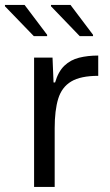

<svg xmlns="http://www.w3.org/2000/svg" viewBox="-48 -737 435 757"><path d="M86.4 0V-510H159.1L163.1 -411.9H169.2Q181.8 -455 205.9 -478Q230.1 -501.1 263.9 -509.5Q297.8 -518 339.3 -518V-438Q270.1 -438 232.9 -415.8Q195.7 -393.6 181.6 -347.9Q167.6 -302.3 167.6 -231.8V0ZM318.8 -594.6H266.3L153 -712.3V-717.5H230L318.8 -599.8ZM137.8 -594.6H85.3L-28.5 -712.3V-717.5H49L137.8 -599.8Z"/></svg>

Font: Saira Thin
Style: Regular
Weight: 100
Designer: Hector Gatti with collaboration of the Omnibus-Type team
Foundry: Omnibus-Type
Version: Version 1.101